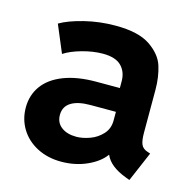

<svg xmlns="http://www.w3.org/2000/svg" viewBox="-85 -616 716 710"><g transform="rotate(15 273.0 -261.0)"><path d="M30.3 -152.3Q30.3 -199.7 56.2 -235.6Q82 -271.5 133.3 -291.5Q184.6 -311.5 257.8 -311.5H347.7V-336.9Q347.7 -373.5 325.4 -395.8Q303.2 -418 254.9 -418Q217.8 -418 176.3 -406.5Q134.8 -395 108.4 -377.9L64.5 -482.4Q97.7 -502 154.8 -516.1Q211.9 -530.3 273.4 -530.3Q361.3 -530.3 406.2 -499.8Q451.2 -469.2 463.9 -428.5Q476.6 -387.7 476.6 -338.9V-175.8Q476.6 -145 482.9 -130.6Q489.3 -116.2 506.8 -110.4L518.6 -106.4L469.7 7.8L454.1 2Q390.6 -22 373.5 -62.5H372.6Q350.6 -32.2 305.9 -12.2Q261.2 7.8 208 7.8Q156.2 7.8 115.7 -13.2Q75.2 -34.2 52.7 -70.8Q30.3 -107.4 30.3 -152.3ZM238.3 -95.7Q262.2 -95.7 289.8 -105.7Q317.4 -115.7 336.9 -137Q356.4 -158.2 356.4 -189.5V-222.7H258.8Q210.9 -222.7 185.1 -206.5Q159.2 -190.4 159.2 -158.2Q159.2 -128.9 180.9 -112.3Q202.6 -95.7 238.3 -95.7Z"/></g></svg>

Font: Reddit Sans
Style: Bold
Weight: 700
Designer: Stephen Hutchings
Foundry: Reddit
Version: Version 1.013